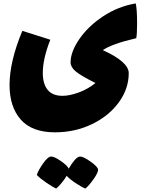

<svg xmlns="http://www.w3.org/2000/svg" viewBox="-20 -540 860 1126"><path d="M784 -401Q784 -341 779 -316Q637 -283 583 -246Q735 -177 735 -111Q735 -20 677 60Q619 140 519.5 188Q420 236 302 236Q168 236 102 161.5Q36 87 36 -41Q36 -179 111 -359L275 -307Q231 -195 231 -113Q231 -48 259.5 -13Q288 22 347 22Q387 22 440 3Q493 -16 540 -53Q452 -97 423 -122Q394 -147 394 -174Q394 -236 445 -310.5Q496 -385 583.5 -443.5Q671 -502 776 -520Q784 -486 784 -401ZM480 566Q457 556 422.5 533Q388 510 371 491Q359 512 340 534.5Q321 557 309 566Q286 555 249 529.5Q212 504 196 486Q203 461 232 419.5Q261 378 280 378Q299 378 337 404.5Q375 431 383 449Q400 419 418 398.5Q436 378 450 378Q469 378 510 407Q551 436 555 453Q557 471 528.5 511Q500 551 480 566Z"/></svg>

Font: Lalezar
Style: Regular
Weight: 400
Designer: Borna Izadpanah
Foundry: Borna Izadpanah
Version: Version 1.003;November 28, 2018;FontCreator 11.5.0.2421 64-b